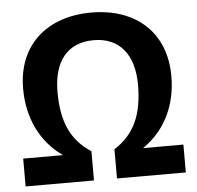

<svg xmlns="http://www.w3.org/2000/svg" viewBox="-52 -778 852 831"><g transform="rotate(-5 374.0 -362.5)"><path d="M26 0H323V-127C238 -182 199 -263 199 -395C199 -528 260 -605 374 -605C486 -605 549 -528 549 -396C549 -264 509 -181 423 -127V0H722V-121H547C644 -188 696 -293 696 -421C696 -608 571 -725 374 -725C183 -725 52 -613 52 -422C52 -294 104 -187 199 -121H26Z"/></g></svg>

Font: Kathrein 75 Bold
Style: Regular
Weight: 700
Designer: Lazydogs Typefoundry, based on Open Sans by Ascender Corporation
Foundry: Lazydogs Typefoundry
Version: Version 1.003;PS 001.003;hotconv 1.0.88;makeotf.lib2.5.64775